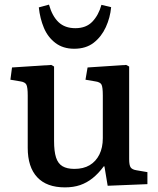

<svg xmlns="http://www.w3.org/2000/svg" viewBox="-20 -797 686 831"><path d="M261 14Q182 14 141 -30Q100 -74 100 -157V-384Q100 -418 94.5 -430Q89 -442 67 -445L25 -452L32 -505L202 -516L214 -509V-187Q214 -142 222.5 -115.5Q231 -89 250.5 -77.5Q270 -66 302 -66Q341 -66 368 -82Q395 -98 410 -128Q425 -158 425 -199V-384Q425 -419 419.5 -430.5Q414 -442 391 -445L350 -452L359 -505L526 -516L539 -509V-108Q539 -82 545.5 -72.5Q552 -63 571 -60L618 -52V0L446 7L432 -77H429Q406 -46 381 -26Q356 -6 327 4Q298 14 261 14ZM301 -586Q253 -586 220 -611Q187 -636 170 -676.5Q153 -717 148 -765L192 -777Q206 -727 233.5 -701Q261 -675 306 -675Q353 -675 380 -703.5Q407 -732 419 -776L461 -766Q457 -721 438 -679.5Q419 -638 385.5 -612Q352 -586 301 -586Z"/></svg>

Font: Literata 18pt Medium
Style: Regular
Weight: 500
Designer: Latin by Veronika Burian and Jose Scaglione. Greek by Irene Vlachou. Cyrillic by Vera Evstafieva.
Foundry: TypeTogether
Version: Version 3.103;gftools[0.9.29]